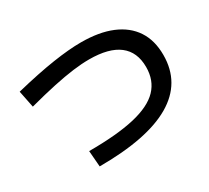

<svg xmlns="http://www.w3.org/2000/svg" viewBox="-139 -932 1277 1172"><g transform="rotate(-30 500.0 -345.5)"><path d="M250 -102Q447 -102 570 -130.5Q693 -159 750.5 -219Q808 -279 808 -373Q808 -479 738 -533Q668 -587 529 -587Q477 -587 415 -579Q353 -571 273 -554Q193 -537 88 -509L64 -628Q223 -667 338.5 -684.5Q454 -702 538 -702Q666 -702 754.5 -665Q843 -628 889.5 -557.5Q936 -487 936 -384Q936 -188 765.5 -88.5Q595 11 259 11Z"/></g></svg>

Font: M PLUS 1 Code SemiBold
Style: Regular
Weight: 600
Designer: Coji Morishita
Foundry: UNDERFOREST DESIGN
Version: Version 1.005